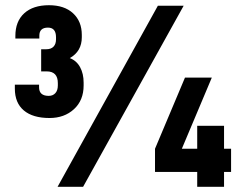

<svg xmlns="http://www.w3.org/2000/svg" viewBox="-20 -717 932 737"><path d="M37 -377V-392H130V-382Q130 -349 167 -349Q183 -349 192.5 -359.5Q202 -370 202 -389V-398Q202 -443 159 -443H138V-528H158Q176 -528 185.5 -538Q195 -548 195 -566V-574Q195 -611 164 -611Q131 -611 131 -580V-569H39V-579Q39 -635 73 -666Q107 -697 168 -697Q227 -697 260.5 -666Q294 -635 294 -583V-574Q294 -520 248 -494Q274 -484 287.5 -459Q301 -434 301 -400V-389Q301 -332 264 -298Q227 -264 170 -264Q106 -264 71.5 -293Q37 -322 37 -377ZM867 -57H840V0H737V-57H575V-146L690 -419H793L678 -146H737V-234H840V-146H867ZM586 -695H685L299 0H201Z"/></svg>

Font: D-DIN
Style: DIN-Bold
Weight: 700
Designer: Charles Nix
Foundry: Datto Inc.
Version: Version 1.00